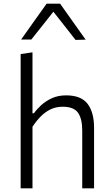

<svg xmlns="http://www.w3.org/2000/svg" viewBox="-20 -1026 612 1046"><path d="M92.5 0Q92.5 -55.5 92.5 -107Q92.5 -158.5 92.5 -219.5V-494Q92.5 -557 92.5 -616.2Q92.5 -675.5 92.5 -731.5L157 -741Q157 -681 157 -620.2Q157 -559.5 157 -494V-409H165Q180 -430.5 204.5 -453Q229 -475.5 262.8 -491Q296.5 -506.5 340.5 -506.5Q421 -506.5 456.8 -460.8Q492.5 -415 492.5 -329Q492.5 -296.5 492.5 -272.5Q492.5 -248.5 492.5 -219.5Q492.5 -161 492.5 -108.2Q492.5 -55.5 492.5 0H428Q428 -55.5 428 -108Q428 -160.5 428 -217V-315Q428 -379 405 -411.8Q382 -444.5 321.5 -444.5Q284.5 -444.5 254.5 -429.8Q224.5 -415 200.5 -390.2Q176.5 -365.5 157 -335.5V-217Q157 -158 157 -106.8Q157 -55.5 157 0ZM391.5 -808.5Q358.5 -850.5 326.5 -891.5Q294.5 -932.5 261 -974.5H280.5Q247.5 -932.5 215.5 -892.2Q183.5 -852 150.5 -810.5H95Q129.5 -859.5 164.5 -908.5Q199.5 -957.5 234 -1006H307.5Q342 -957.5 376.8 -908.2Q411.5 -859 446.5 -810Z"/></svg>

Font: Commissioner Thin Light
Style: Regular
Weight: 300
Version: Version 1.000